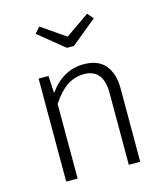

<svg xmlns="http://www.w3.org/2000/svg" viewBox="-114 -856 809 942"><g transform="rotate(-15 290.5 -384.5)"><path d="M481 0H423V-366Q423 -486 325 -487Q277 -487 237.5 -460Q198 -433 163 -379V0H105V-523H155L160 -435Q230 -534 336 -534Q410 -534 445.5 -490.5Q481 -447 481 -374ZM314 -633H278L148 -739L174 -769L296 -685L417 -769L443 -739Z"/></g></svg>

Font: Trujillo Light
Style: Regular
Weight: 300
Designer: Fira Sans original fonts by bBox Type GmbH, Carrois Corporate GbR, & Edenspiekermann AG / Changes by Cristiano Sobral
Foundry: Fira Sans original fonts by bBox Type GmbH, Carrois Corporate GbR, & Edenspiekermann AG / Changes by Cristiano Sobral
Version: Version 4.301;July 28, 2020;FontCreator 13.0.0.2655 64-bit